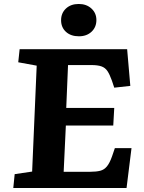

<svg xmlns="http://www.w3.org/2000/svg" viewBox="-20 -948 724 968"><path d="M165 -617 72 -634 79 -700H621L637 -515L556 -506L544 -542Q533 -573 521.5 -590Q510 -607 491 -613.5Q472 -620 441 -620H323L314 -404H556L551 -315H312L301 -82H436Q465 -82 485 -87Q505 -92 519 -109Q533 -126 545 -160L559 -201H643L618 0H47L54 -70L142 -83ZM288 -846Q288 -882 312.5 -905Q337 -928 377 -928Q416 -928 441 -905Q466 -882 466 -847Q466 -811 441.5 -788Q417 -765 378 -765Q337 -765 312.5 -787.5Q288 -810 288 -846Z"/></svg>

Font: Literata 7pt
Style: Bold Italic
Weight: 700
Italic angle: -2°
Designer: Latin by Veronika Burian and Jose Scaglione. Greek by Irene Vlachou. Cyrillic by Vera Evstafieva
Foundry: TypeTogether
Version: Version 3.002